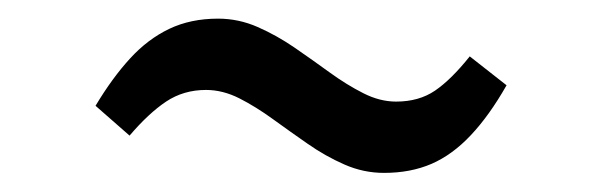

<svg xmlns="http://www.w3.org/2000/svg" viewBox="-20 -385 644 206"><path d="M392 -199.5Q370 -199.5 349.5 -208.5Q329 -217.5 310 -230.8Q291 -244 272.8 -257.2Q254.5 -270.5 236.8 -279.5Q219 -288.5 201 -288.5Q177 -288.5 158.2 -276Q139.5 -263.5 119 -239.5L82.5 -271.5Q100.5 -301.5 119.5 -322.2Q138.5 -343 161.5 -354Q184.5 -365 214 -365Q236 -365 256.5 -356Q277 -347 296.2 -333.8Q315.5 -320.5 333.8 -307.2Q352 -294 369.8 -285Q387.5 -276 405 -276Q429.5 -276 446.8 -287.8Q464 -299.5 484 -324.5L523.5 -293.5Q505 -261 485.2 -240Q465.5 -219 443 -209.2Q420.5 -199.5 392 -199.5Z"/></svg>

Font: Merriweather 28pt
Style: Italic
Weight: 400
Italic angle: -7.8°
Version: Version 2.101